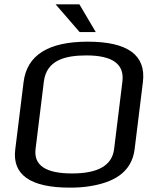

<svg xmlns="http://www.w3.org/2000/svg" viewBox="-20 -850 677 880"><path d="M635 -474C650 -597 566 -659 382 -659C201 -659 103 -597 88 -473L50 -166C35 -49 119 10 300 10C334 10 365 8 394 3C492 -13 583 -54 597 -166ZM376 -596C496 -596 551 -556 541 -476L503 -167C494 -92 430 -55 310 -55C190 -55 134 -92 143 -167L181 -476C193 -574 278 -596 376 -596ZM419 -703 344 -830H235L345 -703Z"/></svg>

Font: Gamestation Display
Style: Italic
Weight: 400
Designer: Jonas Hecksher
Foundry: Jonas Hecksher, Playtypeª, e-types AS
Version: Version 1.003